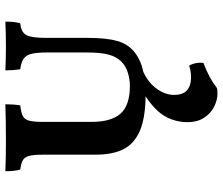

<svg xmlns="http://www.w3.org/2000/svg" viewBox="-76 -466 810 697"><g transform="rotate(-90 328.5 -117.0)"><path d="M599 -502Q599 -467 593 -448Q561 -445 550.5 -426.5Q540 -408 540 -356V-204Q540 -136 529 -96.5Q518 -57 488 -33Q459 -10 416 -1Q376 18 354.5 48.5Q333 79 333 110Q333 143 350 157.5Q367 172 395 172Q421 172 439 165Q445 174 448 188.5Q451 203 449 217Q395 237 358 266Q351 268 338 268Q314 268 289.5 255.5Q265 243 249.5 218.5Q234 194 234 160Q234 116 254.5 79Q275 42 328 7Q248 6 202 -14Q156 -34 136 -73Q116 -112 116 -176V-366Q116 -400 111.5 -416Q107 -432 96 -438.5Q85 -445 62 -448Q56 -466 56 -502Q104 -500 166 -500Q245 -500 299 -502Q299 -471 295 -448Q268 -445 256 -438.5Q244 -432 239.5 -416Q235 -400 235 -366V-189Q235 -118 265 -84Q295 -50 366 -50Q390 -50 414 -57.5Q438 -65 454 -81Q471 -98 479 -126Q487 -154 487 -209V-350Q487 -388 482 -407.5Q477 -427 464 -436Q451 -445 426 -448Q422 -475 422 -502Q464 -500 511 -500Q553 -500 599 -502Z"/></g></svg>

Font: Vollkorn SC SemiBold
Style: Regular
Weight: 600
Designer: Friedrich Althausen
Foundry: Friedrich Althausen
Version: Version 4.015